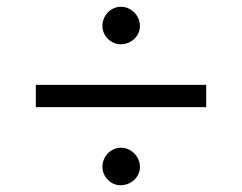

<svg xmlns="http://www.w3.org/2000/svg" viewBox="-20 -537 715 568"><path d="M394 -43C394 -74 368 -100 338 -100C308 -100 283 -75 283 -43C283 -14 308 11 336 11C368 11 394 -13 394 -43ZM590 -220V-286H86V-220ZM394 -460C394 -491 368 -517 338 -517C308 -517 283 -492 283 -460C283 -431 308 -406 337 -406C368 -406 394 -430 394 -460Z"/></svg>

Font: XITS
Style: Italic
Weight: 400
Italic angle: -16.33°
Designer: MicroPress Inc., with final additions and corrections provided by Coen Hoffman, Elsevier (retired)
Version: Version 1.302